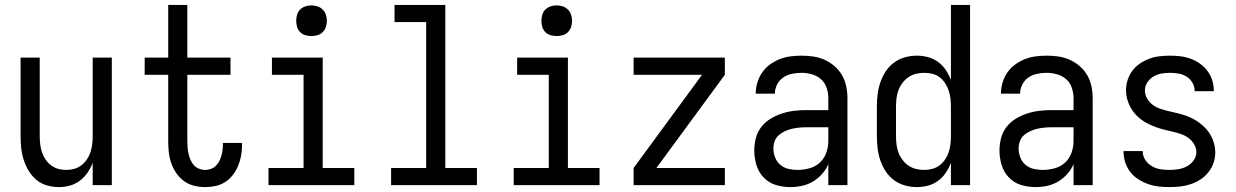

<svg xmlns="http://www.w3.org/2000/svg" viewBox="-20 -755 5040 783"><path d="M220 8Q195 8 171 1Q147 -6 128.5 -21.5Q110 -37 97 -58.5Q84 -80 76.5 -103.5Q69 -127 66.5 -151.5Q64 -176 64 -200V-520H142V-200Q142 -183 144 -166.5Q146 -150 151 -134.5Q156 -119 165.5 -105Q175 -91 188 -81Q201 -71 217 -66.5Q233 -62 250 -62Q267 -62 283 -66.5Q299 -71 312 -81Q325 -91 334.5 -105Q344 -119 349 -134.5Q354 -150 356 -166.5Q358 -183 358 -200V-520H436V0H358V-91Q350 -70 337 -51Q324 -32 305.5 -18Q287 -4 264.5 2Q242 8 220 8Z M816 8Q794 8 771.5 2.5Q749 -3 730.5 -16.5Q712 -30 699 -49Q686 -68 678.5 -89.5Q671 -111 668.5 -133.5Q666 -156 666 -179V-450H570V-520H666V-735H744V-520H920V-450H744V-179Q744 -166 745 -153Q746 -140 749 -127.5Q752 -115 757 -103Q762 -91 770.5 -81.5Q779 -72 791.5 -67Q804 -62 816 -62Q828 -62 839.5 -66Q851 -70 859.5 -78Q868 -86 873.5 -96.5Q879 -107 882.5 -118.5Q886 -130 887.5 -142Q889 -154 889 -166V-172H967V-162Q967 -140 963 -119Q959 -98 951 -78.5Q943 -59 929.5 -41.5Q916 -24 898 -12.5Q880 -1 859 3.5Q838 8 816 8Z M1075 0V-70H1218V-450H1089V-520H1296V-70H1425V0ZM1250 -608Q1237 -608 1225 -611.5Q1213 -615 1204 -624Q1195 -633 1191.5 -645Q1188 -657 1188 -670Q1188 -683 1191.5 -695Q1195 -707 1204 -716Q1213 -725 1225 -729Q1237 -733 1250 -733Q1263 -733 1275 -729Q1287 -725 1296 -716Q1305 -707 1309 -695Q1313 -683 1313 -670Q1313 -657 1309 -645Q1305 -633 1296 -624Q1287 -615 1275 -611.5Q1263 -608 1250 -608Z M1575 0V-70H1718V-665H1589V-735H1796V-70H1925V0Z M2075 0V-70H2218V-450H2089V-520H2296V-70H2425V0ZM2250 -608Q2237 -608 2225 -611.5Q2213 -615 2204 -624Q2195 -633 2191.5 -645Q2188 -657 2188 -670Q2188 -683 2191.5 -695Q2195 -707 2204 -716Q2213 -725 2225 -729Q2237 -733 2250 -733Q2263 -733 2275 -729Q2287 -725 2296 -716Q2305 -707 2309 -695Q2313 -683 2313 -670Q2313 -657 2309 -645Q2305 -633 2296 -624Q2287 -615 2275 -611.5Q2263 -608 2250 -608Z M2564 0V-70L2843 -450H2564V-520H2936V-450L2657 -70H2936V0Z M3202 8Q3172 8 3143 -1Q3114 -10 3093.5 -32Q3073 -54 3064.5 -83Q3056 -112 3056 -141Q3056 -167 3062.5 -192Q3069 -217 3084.5 -237Q3100 -257 3122 -270.5Q3144 -284 3168.5 -292Q3193 -300 3218 -303Q3243 -306 3269 -306H3358V-355Q3358 -376 3351 -397Q3344 -418 3328 -432Q3312 -446 3291 -452Q3270 -458 3249 -458Q3229 -458 3209.5 -454Q3190 -450 3174 -439Q3158 -428 3149 -410Q3140 -392 3140 -373H3062Q3062 -396 3068.5 -418Q3075 -440 3088 -459Q3101 -478 3119.5 -491.5Q3138 -505 3159 -513.5Q3180 -522 3203 -525Q3226 -528 3249 -528Q3273 -528 3297 -524.5Q3321 -521 3343 -511Q3365 -501 3383.5 -485Q3402 -469 3414 -448Q3426 -427 3431 -403Q3436 -379 3436 -355V0H3358V-86Q3349 -64 3332.5 -45.5Q3316 -27 3295 -14.5Q3274 -2 3250 3Q3226 8 3202 8ZM3232 -62Q3256 -62 3280.5 -68.5Q3305 -75 3323 -91.5Q3341 -108 3349.5 -131.5Q3358 -155 3358 -180V-236H3269Q3254 -236 3238.5 -234.5Q3223 -233 3208.5 -229.5Q3194 -226 3180 -219.5Q3166 -213 3155 -203Q3144 -193 3139 -178.5Q3134 -164 3134 -149Q3134 -131 3141 -113Q3148 -95 3162 -83Q3176 -71 3194.5 -66.5Q3213 -62 3232 -62Z M3719 8Q3694 8 3669.5 1Q3645 -6 3625 -21Q3605 -36 3591.5 -57Q3578 -78 3570 -101.5Q3562 -125 3559 -150Q3556 -175 3556 -200V-320Q3556 -345 3559 -370Q3562 -395 3570 -418.5Q3578 -442 3591.5 -463Q3605 -484 3625 -499Q3645 -514 3669.5 -521Q3694 -528 3719 -528Q3742 -528 3764.5 -522Q3787 -516 3805.5 -502.5Q3824 -489 3837 -469.5Q3850 -450 3858 -429V-735H3936V0H3858V-91Q3850 -70 3837 -50.5Q3824 -31 3805.5 -17.5Q3787 -4 3764.5 2Q3742 8 3719 8ZM3749 -62Q3766 -62 3782.5 -66.5Q3799 -71 3812 -81Q3825 -91 3834.5 -105Q3844 -119 3849 -134.5Q3854 -150 3856 -166.5Q3858 -183 3858 -200V-320Q3858 -337 3856 -353.5Q3854 -370 3849 -385.5Q3844 -401 3834.5 -415.5Q3825 -430 3812 -440Q3799 -450 3782.5 -454Q3766 -458 3749 -458Q3732 -458 3715.5 -454Q3699 -450 3685 -440.5Q3671 -431 3660.5 -417Q3650 -403 3644 -387Q3638 -371 3636 -354Q3634 -337 3634 -320V-200Q3634 -183 3636 -166Q3638 -149 3644 -133Q3650 -117 3660.5 -103Q3671 -89 3685 -79.5Q3699 -70 3715.5 -66Q3732 -62 3749 -62Z M4202 8Q4172 8 4143 -1Q4114 -10 4093.5 -32Q4073 -54 4064.5 -83Q4056 -112 4056 -141Q4056 -167 4062.5 -192Q4069 -217 4084.5 -237Q4100 -257 4122 -270.5Q4144 -284 4168.5 -292Q4193 -300 4218 -303Q4243 -306 4269 -306H4358V-355Q4358 -376 4351 -397Q4344 -418 4328 -432Q4312 -446 4291 -452Q4270 -458 4249 -458Q4229 -458 4209.5 -454Q4190 -450 4174 -439Q4158 -428 4149 -410Q4140 -392 4140 -373H4062Q4062 -396 4068.5 -418Q4075 -440 4088 -459Q4101 -478 4119.5 -491.5Q4138 -505 4159 -513.5Q4180 -522 4203 -525Q4226 -528 4249 -528Q4273 -528 4297 -524.5Q4321 -521 4343 -511Q4365 -501 4383.5 -485Q4402 -469 4414 -448Q4426 -427 4431 -403Q4436 -379 4436 -355V0H4358V-86Q4349 -64 4332.5 -45.5Q4316 -27 4295 -14.5Q4274 -2 4250 3Q4226 8 4202 8ZM4232 -62Q4256 -62 4280.5 -68.5Q4305 -75 4323 -91.5Q4341 -108 4349.5 -131.5Q4358 -155 4358 -180V-236H4269Q4254 -236 4238.5 -234.5Q4223 -233 4208.5 -229.5Q4194 -226 4180 -219.5Q4166 -213 4155 -203Q4144 -193 4139 -178.5Q4134 -164 4134 -149Q4134 -131 4141 -113Q4148 -95 4162 -83Q4176 -71 4194.5 -66.5Q4213 -62 4232 -62Z M4749 8Q4727 8 4705 5.5Q4683 3 4662 -4.5Q4641 -12 4622 -24Q4603 -36 4589.5 -53.5Q4576 -71 4569 -92.5Q4562 -114 4562 -136V-139H4640V-138Q4640 -119 4650.5 -103Q4661 -87 4677 -77.5Q4693 -68 4711.5 -65Q4730 -62 4749 -62Q4767 -62 4785.5 -65Q4804 -68 4820 -76.5Q4836 -85 4847.5 -100.5Q4859 -116 4859 -134Q4859 -152 4849.5 -167.5Q4840 -183 4826 -193Q4812 -203 4795.5 -208.5Q4779 -214 4762 -218Q4745 -222 4728.5 -226Q4712 -230 4695.5 -236Q4679 -242 4663.5 -249.5Q4648 -257 4634 -267.5Q4620 -278 4608.5 -291Q4597 -304 4589 -319.5Q4581 -335 4576.5 -352Q4572 -369 4572 -386Q4572 -408 4578.5 -428.5Q4585 -449 4598 -466.5Q4611 -484 4629 -496Q4647 -508 4667 -515.5Q4687 -523 4708.5 -525.5Q4730 -528 4751 -528Q4773 -528 4794 -525.5Q4815 -523 4835.5 -515.5Q4856 -508 4873.5 -495.5Q4891 -483 4904 -466Q4917 -449 4923.5 -428Q4930 -407 4930 -386V-383H4852V-384Q4852 -402 4843 -417.5Q4834 -433 4819 -442.5Q4804 -452 4786.5 -455Q4769 -458 4751 -458Q4734 -458 4716.5 -455Q4699 -452 4684 -443Q4669 -434 4659 -419Q4649 -404 4649 -386Q4649 -369 4658 -353.5Q4667 -338 4681 -327.5Q4695 -317 4711.5 -311.5Q4728 -306 4745 -302Q4762 -298 4779 -294Q4796 -290 4812.5 -284.5Q4829 -279 4844.5 -271Q4860 -263 4873.5 -252.5Q4887 -242 4899 -229Q4911 -216 4919 -200.5Q4927 -185 4931.5 -168Q4936 -151 4936 -134Q4936 -112 4929 -91Q4922 -70 4908 -52.5Q4894 -35 4875.5 -23Q4857 -11 4836 -4Q4815 3 4793 5.5Q4771 8 4749 8Z"/></svg>

Font: Iosevka www.saffi
Style: Regular
Weight: 400
Monospace: yes
Designer: Belleve Invis
Foundry: Belleve Invis
Version: Version 22.0.2; ttfautohint (v1.8.3)